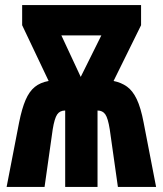

<svg xmlns="http://www.w3.org/2000/svg" viewBox="-20 -734 640 754"><path d="M55 -253Q66 -308 80.5 -341.5Q95 -375 116.5 -392.5Q138 -410 171 -416L67 -635V-714H534V-635L426 -416Q456 -410 478.5 -394Q501 -378 517 -344.5Q533 -311 544 -253L593 0H443L411 -226Q404 -270 393.5 -285Q383 -300 363 -300V0H236V-300Q215 -300 204.5 -284.5Q194 -269 187 -226L155 0H6ZM297 -432 378 -595H221Z"/></svg>

Font: Noto Sans Mono ExtraBold
Style: Regular
Weight: 800
Designer: Monotype Design Team
Foundry: Monotype Imaging Inc.
Version: Version 2.014